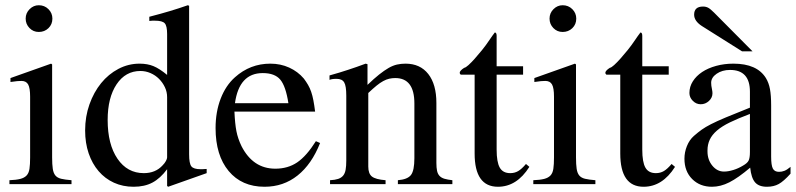

<svg xmlns="http://www.w3.org/2000/svg" viewBox="-20 -703 3040 733"><path d="M179 -457V-102Q179 -75 181.5 -58.5Q184 -42 191.5 -33Q199 -24 213.5 -20.5Q228 -17 253 -15V0H16V-15Q42 -16 57.5 -20Q73 -24 81.5 -33Q90 -42 92.5 -58.5Q95 -75 95 -102V-334Q95 -367 87.5 -380.5Q80 -394 62 -394Q46 -394 28 -391L20 -390V-405L175 -460ZM128 -683Q150 -683 165 -668Q180 -653 180 -632Q180 -610 165 -595.5Q150 -581 128 -581Q107 -581 92.5 -596Q78 -611 78 -632Q78 -653 93 -668Q108 -683 128 -683Z M618 7V-57Q592 -22 562 -6Q532 10 490 10Q449 10 415 -5.5Q381 -21 356.5 -49.5Q332 -78 318.5 -117.5Q305 -157 305 -205Q305 -258 321.5 -304.5Q338 -351 366 -385.5Q394 -420 432 -440Q470 -460 513 -460Q543 -460 566 -450.5Q589 -441 618 -417V-573Q618 -604 609 -614Q600 -624 572 -624Q566 -624 561 -624Q556 -624 550 -623V-639Q574 -645 593 -650.5Q612 -656 629.5 -661Q647 -666 663 -671.5Q679 -677 697 -683L702 -681V-114Q702 -79 710.5 -68Q719 -57 746 -57Q748 -57 751.5 -57Q755 -57 769 -58V-42L622 10ZM618 -332Q618 -352 609.5 -370Q601 -388 587 -402Q573 -416 554.5 -424Q536 -432 516 -432Q459 -432 425 -381Q391 -330 391 -245Q391 -152 428.5 -97Q466 -42 529 -42Q574 -42 601 -72Q609 -80 613.5 -88.5Q618 -97 618 -102Z M1202 -157Q1170 -76 1116 -33Q1062 10 990 10Q903 10 853 -50Q803 -110 803 -214Q803 -276 822.5 -326.5Q842 -377 877 -408Q935 -460 1012 -460Q1051 -460 1084 -445Q1117 -430 1140 -403Q1149 -391 1156 -379Q1163 -367 1168 -352.5Q1173 -338 1176.5 -319.5Q1180 -301 1183 -277H875Q877 -231 882.5 -202.5Q888 -174 902 -145Q946 -59 1031 -59Q1079 -59 1114.5 -83Q1150 -107 1186 -164ZM1081 -309Q1071 -374 1050 -399Q1029 -424 983 -424Q893 -424 877 -309Z M1238 -415Q1259 -421 1276 -426Q1293 -431 1309 -436.5Q1325 -442 1341.5 -447.5Q1358 -453 1376 -460L1383 -458V-379Q1408 -403 1427.5 -418.5Q1447 -434 1463.5 -443.5Q1480 -453 1495.5 -456.5Q1511 -460 1528 -460Q1584 -460 1615 -420.5Q1646 -381 1646 -310V-81Q1646 -63 1648.5 -51Q1651 -39 1658 -31.5Q1665 -24 1677 -20.5Q1689 -17 1707 -15V0H1499V-15Q1536 -18 1549 -35Q1562 -52 1562 -99V-308Q1562 -405 1489 -405Q1477 -405 1466 -402.5Q1455 -400 1443 -393.5Q1431 -387 1417.5 -376Q1404 -365 1386 -348V-67Q1386 -40 1400 -29Q1414 -18 1452 -15V0H1240V-15Q1259 -16 1271 -20Q1283 -24 1290 -32.5Q1297 -41 1299.5 -55Q1302 -69 1302 -90V-338Q1302 -375 1294 -388.5Q1286 -402 1265 -402Q1246 -402 1238 -398Z M1977 -418H1876V-132Q1876 -84 1888 -63Q1900 -42 1928 -42Q1945 -42 1958.5 -50Q1972 -58 1988 -77L2001 -66Q1953 10 1881 10Q1792 10 1792 -117V-418H1739Q1735 -421 1735 -425Q1735 -433 1752 -444Q1758 -445 1768.5 -454.5Q1779 -464 1792 -478.5Q1805 -493 1820 -511.5Q1835 -530 1849 -551Q1854 -559 1859 -565.5Q1864 -572 1869 -579Q1876 -579 1876 -566V-450H1977Z M2179 -457V-102Q2179 -75 2181.5 -58.5Q2184 -42 2191.5 -33Q2199 -24 2213.5 -20.5Q2228 -17 2253 -15V0H2016V-15Q2042 -16 2057.5 -20Q2073 -24 2081.5 -33Q2090 -42 2092.5 -58.5Q2095 -75 2095 -102V-334Q2095 -367 2087.5 -380.5Q2080 -394 2062 -394Q2046 -394 2028 -391L2020 -390V-405L2175 -460ZM2128 -683Q2150 -683 2165 -668Q2180 -653 2180 -632Q2180 -610 2165 -595.5Q2150 -581 2128 -581Q2107 -581 2092.5 -596Q2078 -611 2078 -632Q2078 -653 2093 -668Q2108 -683 2128 -683Z M2533 -418H2432V-132Q2432 -84 2444 -63Q2456 -42 2484 -42Q2501 -42 2514.5 -50Q2528 -58 2544 -77L2557 -66Q2509 10 2437 10Q2348 10 2348 -117V-418H2295Q2291 -421 2291 -425Q2291 -433 2308 -444Q2314 -445 2324.5 -454.5Q2335 -464 2348 -478.5Q2361 -493 2376 -511.5Q2391 -530 2405 -551Q2410 -559 2415 -565.5Q2420 -572 2425 -579Q2432 -579 2432 -566V-450H2533Z M2998 -40Q2972 -11 2953 -0.5Q2934 10 2908 10Q2877 10 2862.5 -7Q2848 -24 2844 -63Q2798 -24 2764.5 -7Q2731 10 2698 10Q2652 10 2622.5 -19.5Q2593 -49 2593 -97Q2593 -122 2602.5 -145.5Q2612 -169 2629 -184Q2645 -198 2659 -208Q2673 -218 2694.5 -229Q2716 -240 2750.5 -254.5Q2785 -269 2843 -292V-353Q2843 -436 2767 -436Q2737 -436 2716 -421.5Q2695 -407 2695 -387Q2695 -376 2698 -363Q2699 -358 2699.5 -354Q2700 -350 2700 -347Q2700 -330 2686.5 -317.5Q2673 -305 2655 -305Q2638 -305 2625 -318Q2612 -331 2612 -348Q2612 -372 2625 -392.5Q2638 -413 2660.5 -428Q2683 -443 2714 -451.5Q2745 -460 2780 -460Q2870 -460 2904 -405Q2915 -387 2919.5 -363Q2924 -339 2924 -300V-105Q2924 -72 2930.5 -59.5Q2937 -47 2954 -47Q2965 -47 2975 -51Q2985 -55 2998 -66ZM2843 -268Q2798 -251 2767 -236Q2736 -221 2717 -204.5Q2698 -188 2689.5 -169.5Q2681 -151 2681 -129V-125Q2681 -93 2699.5 -70.5Q2718 -48 2744 -48Q2760 -48 2779.5 -54Q2799 -60 2817 -71Q2833 -80 2838 -90Q2843 -100 2843 -123ZM2813 -507 2659 -604Q2630 -623 2630 -647Q2630 -678 2664 -678Q2675 -678 2683.5 -673.5Q2692 -669 2706 -655L2853 -507Z"/></svg>

Font: Klingon pIqaD vaHbo'
Style: Regular
Weight: 400
Width: 0
Designer: Mike Neff (qa'vaj)
Foundry: Mike Neff and Michael Everson
Version: Version 2.003